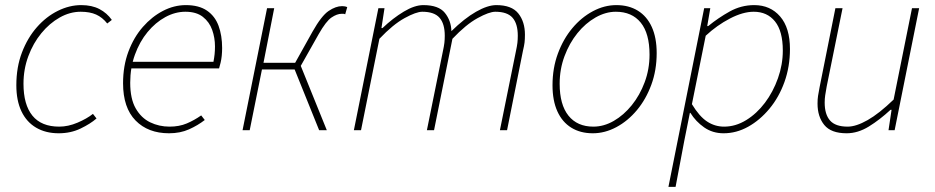

<svg xmlns="http://www.w3.org/2000/svg" viewBox="-20 -510 3662 752"><path d="M210 12Q159 12 121.5 -10Q84 -32 64 -74Q44 -116 44 -176Q44 -247 66 -304.5Q88 -362 124.5 -403.5Q161 -445 206.5 -467.5Q252 -490 298 -490Q340 -490 369.5 -474.5Q399 -459 418 -432L400 -418Q381 -442 356.5 -453Q332 -464 296 -464Q254 -464 214 -441.5Q174 -419 142 -380Q110 -341 91 -290Q72 -239 72 -182Q72 -100 107 -57Q142 -14 212 -14Q247 -14 283.5 -29.5Q320 -45 344 -64L358 -46Q334 -25 295.5 -6.5Q257 12 210 12Z M642 12Q560 12 511 -38Q462 -88 462 -184Q462 -252 483 -308Q504 -364 539.5 -404.5Q575 -445 618.5 -467.5Q662 -490 708 -490Q759 -490 790.5 -468.5Q822 -447 836 -409Q850 -371 850 -322Q850 -306 848.5 -291.5Q847 -277 844 -264.5Q841 -252 838 -242H486L492 -268H816Q819 -283 820.5 -297.5Q822 -312 822 -328Q822 -362 811 -393Q800 -424 774.5 -444Q749 -464 706 -464Q666 -464 627.5 -443Q589 -422 558 -384.5Q527 -347 508.5 -296Q490 -245 490 -186Q490 -123 511.5 -85.5Q533 -48 568 -31Q603 -14 644 -14Q682 -14 711.5 -26.5Q741 -39 768 -58L782 -40Q755 -19 720.5 -3.5Q686 12 642 12Z M930 0 1026 -478H1054L1012 -264H1136L1204 -386Q1239 -448 1267 -467Q1295 -486 1320 -486Q1332 -486 1340 -482L1332 -454Q1328 -456 1325 -456Q1322 -456 1318 -456Q1300 -456 1278.5 -441.5Q1257 -427 1228 -376L1158 -252L1260 0H1230L1134 -238H1006L958 0Z M1366 0 1462 -478H1486L1474 -400H1478Q1519 -439 1561.5 -464.5Q1604 -490 1638 -490Q1698 -490 1722.5 -459.5Q1747 -429 1748 -388Q1799 -438 1844.5 -464Q1890 -490 1924 -490Q1984 -490 2010 -457.5Q2036 -425 2036 -374Q2036 -356 2034.5 -343.5Q2033 -331 2028 -310L1966 0H1938L2000 -306Q2005 -329 2006.5 -342Q2008 -355 2008 -370Q2008 -417 1987.5 -440.5Q1967 -464 1920 -464Q1896 -464 1850.5 -439Q1805 -414 1752 -358L1680 0H1652L1714 -306Q1719 -329 1720.5 -342Q1722 -355 1722 -370Q1722 -417 1701.5 -440.5Q1681 -464 1634 -464Q1610 -464 1564.5 -439Q1519 -414 1466 -358L1394 0Z M2302 12Q2253 12 2217.5 -10Q2182 -32 2163 -74Q2144 -116 2144 -176Q2144 -243 2165 -300Q2186 -357 2221.5 -399.5Q2257 -442 2302 -466Q2347 -490 2394 -490Q2443 -490 2478.5 -468Q2514 -446 2533 -404Q2552 -362 2552 -302Q2552 -235 2531 -178Q2510 -121 2474.5 -78.5Q2439 -36 2394 -12Q2349 12 2302 12ZM2304 -14Q2345 -14 2384 -36.5Q2423 -59 2454.5 -98Q2486 -137 2505 -188Q2524 -239 2524 -296Q2524 -379 2489.5 -421.5Q2455 -464 2392 -464Q2352 -464 2312.5 -441.5Q2273 -419 2241.5 -380Q2210 -341 2191 -290Q2172 -239 2172 -182Q2172 -100 2206.5 -57Q2241 -14 2304 -14Z M2598 222 2738 -478H2762L2750 -408H2754Q2793 -440 2838 -465Q2883 -490 2934 -490Q2997 -490 3035.5 -445.5Q3074 -401 3074 -318Q3074 -249 3052.5 -189Q3031 -129 2993.5 -84Q2956 -39 2910 -13.5Q2864 12 2814 12Q2771 12 2738 -11Q2705 -34 2684 -68H2682L2660 42L2626 222ZM2816 -14Q2861 -14 2902.5 -39.5Q2944 -65 2976 -107.5Q3008 -150 3027 -203.5Q3046 -257 3046 -312Q3046 -388 3015.5 -426Q2985 -464 2932 -464Q2890 -464 2839 -437.5Q2788 -411 2744 -370L2690 -102Q2719 -54 2749.5 -34Q2780 -14 2816 -14Z M3296 12Q3235 12 3208.5 -20.5Q3182 -53 3182 -104Q3182 -122 3184 -134.5Q3186 -147 3190 -168L3252 -478H3280L3218 -172Q3214 -150 3212 -136.5Q3210 -123 3210 -108Q3210 -62 3231 -38Q3252 -14 3300 -14Q3333 -14 3378 -39.5Q3423 -65 3480 -120L3552 -478H3580L3484 0H3460L3472 -80H3468Q3426 -41 3383 -14.5Q3340 12 3296 12Z"/></svg>

Font: Source Sans 3
Style: Italic
Weight: 200
Italic angle: -11°
Designer: Paul D. Hunt
Foundry: Adobe
Version: Version 3.046;hotconv 1.0.118;makeotfexe 2.5.65603